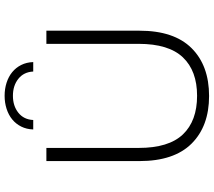

<svg xmlns="http://www.w3.org/2000/svg" viewBox="-67 -854 926 832"><g transform="rotate(-90 396.0 -438.0)"><path d="M396 5Q265 5 189.5 -71Q114 -147 114 -297V-700H171V-300Q171 -170 229.5 -108.5Q288 -47 397 -47Q505 -47 563.5 -108.5Q622 -170 622 -300V-700H679V-297Q679 -147 603.5 -71Q528 5 396 5ZM251 -757Q252 -786 263.5 -809Q275 -832 294.5 -848Q314 -864 340.5 -872.5Q367 -881 397 -881Q427 -881 453.5 -872.5Q480 -864 499.5 -848Q519 -832 530.5 -809Q542 -786 543 -757H502Q500 -798 470.5 -821.5Q441 -845 397 -845Q353 -845 323.5 -821.5Q294 -798 292 -757Z"/></g></svg>

Font: Montserrat-Alt1 Light
Style: Regular
Weight: 300
Designer: Differentunic
Foundry: Differentunic
Version: Version 7.222